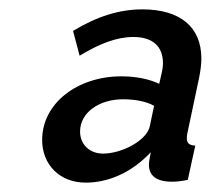

<svg xmlns="http://www.w3.org/2000/svg" viewBox="-20 -732 461 410"><path d="M70 -433C70 -381 107 -342 163 -342C212 -342 262 -364 302 -407C299 -391 298 -386 298 -380C298 -357 314 -344 347 -344C356 -344 368 -345 381 -348L397 -421C384 -422 379 -426 379 -437C379 -440 379 -443 380 -447L405 -565C408 -580 410 -594 410 -607C410 -675 364 -712 284 -712C235 -712 187 -697 136 -666L150 -613C193 -639 229 -653 265 -653C306 -653 328 -633 328 -597C328 -591 327 -583 325 -575L320 -553C299 -563 271 -569 239 -569C146 -569 70 -512 70 -433ZM300 -463C294 -432 240 -404 200 -404C171 -404 151 -424 151 -451C151 -492 192 -520 243 -520C266 -520 292 -516 309 -506Z"/></svg>

Font: FIGSv2-sans-serif SmBold Italic
Style: Regular
Weight: 600
Italic angle: -12°
Designer: Matt McInerney, Pablo Impallari, Rodrigo Fuenzalida
Foundry: Matt McInerney, Pablo Impallari, Rodrigo Fuenzalida
Version: Version 4.020;hotconv 1.0.109;makeotfexe 2.5.65596